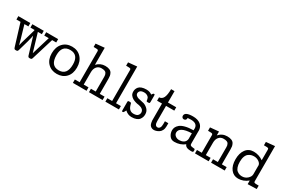

<svg xmlns="http://www.w3.org/2000/svg" viewBox="95 -1784 4246 2879"><g transform="rotate(30 2217.5 -344.5)"><path d="M19 -399.9V-458H226.1V-399.9H157.2Q242.2 -113.8 247.1 -84Q252.9 -120.1 293 -252Q333 -383.8 333 -389.2Q333 -390.1 332.5 -394Q332 -397.9 332 -399.9H261.2V-458H459V-399.9H390.1L483.9 -84L579.1 -399.9H501V-458H708V-399.9H637.2L523.9 -29.8Q519 -14.6 516.6 -9.3Q514.2 -3.9 506.6 0Q499 3.9 484.9 3.9H480Q464.8 3.9 458.5 -1.5Q452.1 -6.8 446.8 -22Q427.7 -85 411.4 -138.4Q395 -191.9 387 -218.5Q378.9 -245.1 372.6 -266.1Q366.2 -287.1 363 -297.1Q359.9 -307.1 356.9 -314.9Q344.7 -236.8 279.8 -22Q274.9 -6.8 268.1 -1.5Q261.2 3.9 246.1 3.9H240.2Q224.1 3.9 217.5 -1.5Q210.9 -6.8 204.1 -27.8L89.8 -399.9Z M730.5 -227.1Q730.5 -335.9 790 -400.9Q849.6 -465.8 948.7 -465.8Q1045.9 -465.8 1106.2 -400.9Q1166.5 -335.9 1166.5 -228Q1166.5 -120.1 1106.2 -57.6Q1045.9 4.9 948.7 4.9Q851.6 4.9 791 -57.6Q730.5 -120.1 730.5 -227.1ZM805.7 -238.8Q805.7 -56.2 947.8 -56.2Q948.2 -56.2 948.7 -56.2Q1090.8 -56.2 1090.8 -237.8Q1090.8 -407.7 948.7 -408.2Q805.7 -407.7 805.7 -238.8Z M1227.5 0V-59.1H1310.5V-595.2Q1310.5 -613.3 1300.5 -617.7Q1290.5 -622.1 1246.6 -622.1H1227.5V-680.2L1377.9 -694.8V-442.9L1378.9 -399.9Q1438 -463.9 1522.9 -463.9Q1567.9 -463.9 1597.2 -450.9Q1626.5 -438 1639.2 -413.6Q1651.9 -389.2 1655.3 -368.7Q1658.7 -348.1 1658.7 -316.9V-59.1H1741.7V0H1505.9V-59.1H1588.9V-314Q1588.9 -333 1586.2 -345.5Q1583.5 -357.9 1575.2 -373.5Q1566.9 -389.2 1545.9 -397Q1524.9 -404.8 1490.7 -404.8Q1440.9 -404.8 1410.9 -368.9Q1380.9 -333 1380.9 -272.9V-59.1H1463.9V0Z M1790 0V-59.1H1873V-595.2Q1873 -613.3 1862.5 -617.7Q1852.1 -622.1 1809.1 -622.1H1790V-680.2L1940.4 -694.8V-59.1H2024.4V0Z M2076.2 -21V-160.2Q2076.2 -172.4 2080.6 -176.8Q2085 -181.2 2102.1 -181.2Q2114.3 -181.2 2120.1 -180.7Q2126 -180.2 2129.9 -176Q2133.8 -171.9 2134.8 -169.4Q2135.7 -167 2138.4 -156Q2141.1 -145 2144 -137.2Q2169.9 -53.2 2243.2 -53.2Q2297.4 -53.2 2318.1 -76.2Q2338.9 -99.1 2338.9 -127.9Q2338.9 -140.1 2335 -151.1Q2331.1 -162.1 2325 -169.4Q2318.8 -176.8 2309.8 -183.3Q2300.8 -189.9 2293 -193.4Q2285.2 -196.8 2274.7 -200Q2264.2 -203.1 2258.1 -204.6Q2252 -206.1 2244.1 -208L2235.8 -209Q2234.9 -209 2225.8 -210.4Q2216.8 -211.9 2208.5 -213.9Q2200.2 -215.8 2186.5 -220Q2172.9 -224.1 2161.4 -229Q2149.9 -233.9 2137 -241Q2124 -248 2113.5 -258.1Q2103 -268.1 2094 -279.5Q2085 -291 2080.6 -307.1Q2076.2 -323.2 2076.2 -340.8Q2076.2 -362.8 2082.5 -382.3Q2088.9 -401.9 2105 -421.9Q2121.1 -441.9 2154.5 -453.9Q2188 -465.8 2234.9 -465.8Q2292 -465.8 2332 -435.1Q2334 -438 2336.4 -441.9Q2338.9 -445.8 2340.3 -448Q2341.8 -450.2 2344.5 -453.1Q2347.2 -456.1 2348.1 -457.5Q2349.1 -459 2351.6 -460.9Q2354 -462.9 2355.5 -463.9Q2356.9 -464.8 2359.4 -465.3Q2361.8 -465.8 2363.8 -465.8Q2375 -465.8 2377 -460Q2378.9 -454.1 2378.9 -440.9V-336.9Q2378.9 -317.9 2374 -313.5Q2369.1 -309.1 2347.2 -309.1Q2338.4 -309.1 2332.8 -309.6Q2327.1 -310.1 2324.5 -313.5Q2321.8 -316.9 2321.3 -318.8Q2320.8 -320.8 2319.8 -328.4Q2318.8 -335.9 2317.9 -340.8Q2315.9 -355 2310.1 -368.4Q2304.2 -381.8 2282.5 -396.5Q2260.7 -411.1 2229 -411.1Q2180.2 -411.1 2160.6 -392.1Q2141.1 -373 2141.1 -349.1Q2141.1 -326.2 2158.9 -311Q2176.8 -295.9 2196.8 -290Q2216.8 -284.2 2250.5 -277.6Q2284.2 -271 2296.9 -267.1Q2336.9 -253.9 2370.4 -220Q2403.8 -186 2403.8 -132.8Q2403.8 -108.9 2397.5 -87.4Q2391.1 -65.9 2375 -43.9Q2358.9 -22 2325.4 -8.5Q2292 4.9 2244.1 4.9Q2177.2 4.9 2128.9 -43Q2127 -40 2123 -32Q2119.1 -23.9 2116 -19Q2112.8 -14.2 2108.9 -7.6Q2105 -1 2100.6 2Q2096.2 4.9 2090.8 4.9Q2085 4.9 2080.1 1Q2076.2 -2 2076.2 -21Z M2454.6 -399.9V-458Q2504.4 -461.9 2526.9 -508.1Q2549.3 -554.2 2550.3 -654.8H2609.4V-458H2752.4V-399.9H2609.4V-138.2Q2609.4 -56.2 2658.7 -56.2Q2682.6 -56.2 2697.8 -80.1Q2710.4 -100.1 2710.4 -141.1Q2710.4 -142.6 2710.4 -144V-191.9H2769.5V-137.2Q2769.5 -97.2 2753.9 -67.1Q2738.3 -37.1 2714.4 -22.5Q2690.4 -7.8 2668.9 -1.5Q2647.5 4.9 2629.4 4.9Q2603.5 4.9 2585.4 -6.6Q2567.4 -18.1 2558.8 -32Q2550.3 -45.9 2545.4 -68.8Q2540.5 -91.8 2540 -104Q2539.6 -116.2 2539.6 -134.8V-399.9Z M2870.1 -129.9Q2870.1 -156.7 2881.6 -181.9Q2893.1 -207 2921.6 -231.9Q2950.2 -256.8 3008.8 -272.5Q3067.4 -288.1 3150.4 -289.1V-312L3151.4 -314Q3151.4 -315.9 3151.4 -317.9Q3151.4 -407.7 3037.1 -408.2Q3014.2 -408.2 2981 -404.8Q2981 -402.8 2981 -401.4Q2981.4 -379.9 2969.7 -369.1Q2957 -358.4 2941.4 -357.9Q2922.4 -357.9 2911.9 -369.9Q2901.4 -381.8 2901.4 -398.9Q2901.4 -465.8 3042 -465.8Q3124 -465.8 3172.6 -427.5Q3221.2 -389.2 3221.2 -317.9Q3221.2 -316.9 3220.7 -315.4Q3220.2 -314 3220.2 -313V-105Q3220.2 -88.9 3222.2 -82Q3227.1 -64 3263.7 -60.1Q3300.3 -56.2 3301.3 -55.2Q3310.1 -50.3 3310.1 -26.9Q3310.1 -10.7 3303.7 -5.4Q3297.4 0 3281.2 0H3263.2Q3176.3 -1 3160.2 -53.2Q3085.9 5.9 2983.4 5.9Q2929.2 5.9 2899.7 -36.1Q2870.1 -78.1 2870.1 -129.9ZM2940.4 -131.8Q2940.4 -97.7 2968.3 -75.4Q2996.1 -53.2 3035.2 -53.2Q3053.2 -53.2 3071.3 -57.1Q3089.4 -61 3108.2 -71Q3127 -81.1 3139.2 -101.6Q3151.4 -122.1 3151.4 -150.9Q3151.4 -153.8 3150.9 -158.4Q3150.4 -163.1 3150.4 -165V-237.8Q3041.5 -233.9 2990.2 -205.1Q2940.4 -177.7 2940.4 -131.8Z M3341.8 0V-59.1H3424.8V-362.8Q3424.8 -380.9 3414.3 -386Q3403.8 -391.1 3356.9 -391.1H3341.8V-450.2L3489.7 -463.9V-397Q3547.9 -463.9 3635.7 -463.9Q3681.6 -463.9 3711.2 -450.9Q3740.7 -438 3753.4 -413.6Q3766.1 -389.2 3769.5 -368.7Q3772.9 -348.1 3772.9 -316.9V-59.1H3856V0H3620.1V-59.1H3703.1V-314Q3703.1 -333 3700.4 -345.5Q3697.8 -357.9 3689.5 -373.5Q3681.2 -389.2 3660.2 -397Q3639.2 -404.8 3605 -404.8Q3555.2 -404.8 3525.1 -368.9Q3495.1 -333 3495.1 -272.9V-59.1H3578.1V0Z M3911.6 -228Q3911.6 -334 3959.5 -398.9Q4007.3 -463.9 4094.5 -463.9Q4181.6 -463.9 4259.3 -411.1V-595.2Q4258.3 -614.3 4246.8 -618.2Q4235.4 -622.1 4188.5 -622.1H4176.3V-680.2L4326.7 -694.8V-87.9Q4326.7 -69.8 4336.2 -64.5Q4345.7 -59.1 4388.7 -59.1H4410.6V0L4256.3 4.9V-58.1Q4179.2 4.9 4088.4 4.9Q4008.3 4.9 3960 -58.1Q3911.6 -121.1 3911.6 -228ZM3986.3 -228Q3986.3 -174.8 3999.5 -137.5Q4012.7 -100.1 4035.2 -83Q4057.6 -65.9 4078.6 -59.6Q4099.6 -53.2 4123.5 -53.2Q4176.8 -53.2 4216.6 -89.6Q4256.3 -126 4256.3 -167V-305.2Q4256.3 -306.2 4256.8 -309.1Q4257.3 -312 4257.3 -313Q4257.3 -351.1 4219 -377.9Q4180.7 -404.8 4133.3 -404.8Q4107.4 -404.8 4085 -398.4Q4062.5 -392.1 4038.6 -374.5Q4014.6 -356.9 4000.5 -319.6Q3986.3 -282.2 3986.3 -228Z"/></g></svg>

Font: CMU Concrete
Style: Roman
Weight: 500
Version: Version 0.7.0